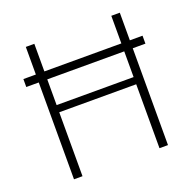

<svg xmlns="http://www.w3.org/2000/svg" viewBox="-124 -827 963 954"><g transform="rotate(-20 357.5 -350.0)"><path d="M43 -512V-554H673V-512ZM561 0V-700H606V0ZM109 0V-700H154V0ZM139 -338V-376H579V-338Z"/></g></svg>

Font: DM Sans 16pt ExtraLight
Style: Regular
Weight: 250
Version: Version 4.004;gftools[0.9.30]